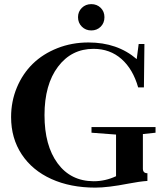

<svg xmlns="http://www.w3.org/2000/svg" viewBox="-20 -878 776 912"><path d="M350.6 -796.4Q350.6 -822.8 368.7 -840.6Q386.7 -858.4 413.6 -858.4Q440.4 -858.4 458.3 -840.8Q476.1 -823.2 476.1 -796.4Q476.1 -769 458.3 -751.2Q440.4 -733.4 413.6 -733.4Q386.7 -733.4 368.7 -751.5Q350.6 -769.5 350.6 -796.4ZM432.6 13.2Q314.5 13.2 223.9 -27.8Q133.3 -68.8 83 -145Q32.7 -221.2 32.7 -321.8Q32.7 -396.5 60.1 -462.2Q87.4 -527.8 135.7 -575Q184.1 -622.1 252.7 -649.2Q321.3 -676.3 400.4 -676.3Q537.6 -676.3 629.4 -597.2L638.7 -668.9H666L663.6 -462.9H636.2Q611.8 -549.3 557.1 -597.7Q502.4 -646 424.3 -646Q319.3 -646 255.4 -561Q191.4 -476.1 191.4 -331.1Q191.4 -186.5 253.7 -102.1Q315.9 -17.6 424.8 -17.1Q480 -17.1 531.2 -41V-238.8L414.6 -247.6V-274.4H718.8V-247.6L658.7 -241.2V-77.1Q658.7 -55.2 680.2 -55.2V-18.6Q643.1 -16.1 590.3 -5.9Q492.7 13.2 432.6 13.2Z"/></svg>

Font: Elstob SemiBold
Style: Regular
Weight: 600
Designer: Peter S. Baker
Version: Version 1.015